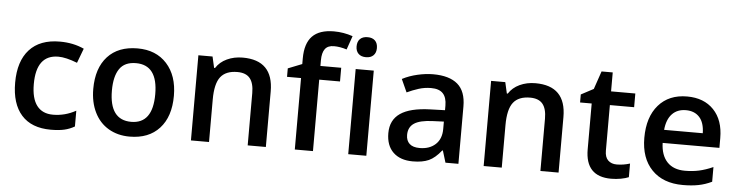

<svg xmlns="http://www.w3.org/2000/svg" viewBox="-47 -984 4660 1213"><g transform="rotate(5 2283.0 -377.5)"><path d="M299.8 9.8Q177.2 9.8 113.5 -61.8Q49.8 -133.3 49.8 -267.1Q49.8 -403.3 116.5 -476.6Q183.1 -549.8 309.1 -549.8Q394.5 -549.8 462.9 -518.1L428.2 -425.8Q355.5 -454.1 308.1 -454.1Q168 -454.1 168 -268.1Q168 -177.2 202.9 -131.6Q237.8 -85.9 305.2 -85.9Q381.8 -85.9 450.2 -124V-23.9Q419.4 -5.9 384.5 2Q349.6 9.8 299.8 9.8Z M1056.2 -271Q1056.2 -138.7 988.3 -64.5Q920.4 9.8 799.3 9.8Q723.6 9.8 665.5 -24.4Q607.4 -58.6 576.2 -122.6Q544.9 -186.5 544.9 -271Q544.9 -402.3 612.3 -476.1Q679.7 -549.8 802.2 -549.8Q919.4 -549.8 987.8 -474.4Q1056.2 -398.9 1056.2 -271ZM663.1 -271Q663.1 -84 801.3 -84Q938 -84 938 -271Q938 -456.1 800.3 -456.1Q728 -456.1 695.6 -408.2Q663.1 -360.4 663.1 -271Z M1663.1 0H1547.9V-332Q1547.9 -394.5 1522.7 -425.3Q1497.6 -456.1 1442.9 -456.1Q1370.1 -456.1 1336.4 -413.1Q1302.7 -370.1 1302.7 -269V0H1188V-540H1277.8L1293.9 -469.2H1299.8Q1324.2 -507.8 1369.1 -528.8Q1414.1 -549.8 1468.8 -549.8Q1663.1 -549.8 1663.1 -352.1Z M2093.8 -453.1H1961.9V0H1846.7V-453.1H1757.8V-506.8L1846.7 -542V-577.1Q1846.7 -672.9 1891.6 -719Q1936.5 -765.1 2028.8 -765.1Q2089.4 -765.1 2147.9 -745.1L2117.7 -658.2Q2075.2 -671.9 2036.6 -671.9Q1997.6 -671.9 1979.7 -647.7Q1961.9 -623.5 1961.9 -575.2V-540H2093.8Z M2300.3 0H2185.5V-540H2300.3ZM2178.7 -683.1Q2178.7 -713.9 2195.6 -730.5Q2212.4 -747.1 2243.7 -747.1Q2273.9 -747.1 2290.8 -730.5Q2307.6 -713.9 2307.6 -683.1Q2307.6 -653.8 2290.8 -637Q2273.9 -620.1 2243.7 -620.1Q2212.4 -620.1 2195.6 -637Q2178.7 -653.8 2178.7 -683.1Z M2802.2 0 2779.3 -75.2H2775.4Q2736.3 -25.9 2696.8 -8.1Q2657.2 9.8 2595.2 9.8Q2515.6 9.8 2470.9 -33.2Q2426.3 -76.2 2426.3 -154.8Q2426.3 -238.3 2488.3 -280.8Q2550.3 -323.2 2677.2 -327.1L2770.5 -330.1V-358.9Q2770.5 -410.6 2746.3 -436.3Q2722.2 -461.9 2671.4 -461.9Q2629.9 -461.9 2591.8 -449.7Q2553.7 -437.5 2518.6 -420.9L2481.4 -502.9Q2525.4 -525.9 2577.6 -537.8Q2629.9 -549.8 2676.3 -549.8Q2779.3 -549.8 2831.8 -504.9Q2884.3 -460 2884.3 -363.8V0ZM2631.3 -78.1Q2693.8 -78.1 2731.7 -113Q2769.5 -147.9 2769.5 -210.9V-257.8L2700.2 -254.9Q2619.1 -252 2582.3 -227.8Q2545.4 -203.6 2545.4 -153.8Q2545.4 -117.7 2566.9 -97.9Q2588.4 -78.1 2631.3 -78.1Z M3519.5 0H3404.3V-332Q3404.3 -394.5 3379.2 -425.3Q3354 -456.1 3299.3 -456.1Q3226.6 -456.1 3192.9 -413.1Q3159.2 -370.1 3159.2 -269V0H3044.4V-540H3134.3L3150.4 -469.2H3156.2Q3180.7 -507.8 3225.6 -528.8Q3270.5 -549.8 3325.2 -549.8Q3519.5 -549.8 3519.5 -352.1Z M3880.4 -83Q3922.4 -83 3964.4 -96.2V-9.8Q3945.3 -1.5 3915.3 4.2Q3885.3 9.8 3853 9.8Q3689.9 9.8 3689.9 -162.1V-453.1H3616.2V-503.9L3695.3 -545.9L3734.4 -660.2H3805.2V-540H3959V-453.1H3805.2V-164.1Q3805.2 -122.6 3825.9 -102.8Q3846.7 -83 3880.4 -83Z M4308.1 9.8Q4182.1 9.8 4111.1 -63.7Q4040 -137.2 4040 -266.1Q4040 -398.4 4106 -474.1Q4171.9 -549.8 4287.1 -549.8Q4394 -549.8 4456.1 -484.9Q4518.1 -419.9 4518.1 -306.2V-244.1H4158.2Q4160.6 -165.5 4200.7 -123.3Q4240.7 -81.1 4313.5 -81.1Q4361.3 -81.1 4402.6 -90.1Q4443.8 -99.1 4491.2 -120.1V-26.9Q4449.2 -6.8 4406.2 1.5Q4363.3 9.8 4308.1 9.8ZM4287.1 -462.9Q4232.4 -462.9 4199.5 -428.2Q4166.5 -393.6 4160.2 -327.1H4405.3Q4404.3 -394 4373 -428.5Q4341.8 -462.9 4287.1 -462.9Z"/></g></svg>

Font: TypoPRO Open Sans
Style: Regular
Weight: 600
Foundry: Ascender Corporation
Version: Version 1.10